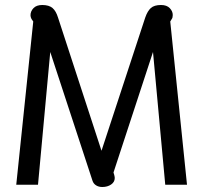

<svg xmlns="http://www.w3.org/2000/svg" viewBox="-20 -738 813 768"><path d="M350 -15 181 -530 132 1H45L113 -652L106 -662Q102 -670 102 -677Q102 -693 114 -705.5Q126 -718 149 -718Q176 -718 190 -706Q204 -694 212 -668L386 -135L561 -668Q570 -694 583.5 -706Q597 -718 624 -718Q647 -718 659 -705.5Q671 -693 671 -678Q671 -667 667 -662L661 -652L728 1H641L592 -530L434 -48L437 -38Q439 -30 439 -26Q439 -10 424.5 0Q410 10 389 10Q375 10 364.5 3.5Q354 -3 350 -15Z"/></svg>

Font: Niramit
Style: Regular
Weight: 400
Version: Version 1.000; ttfautohint (v1.6)